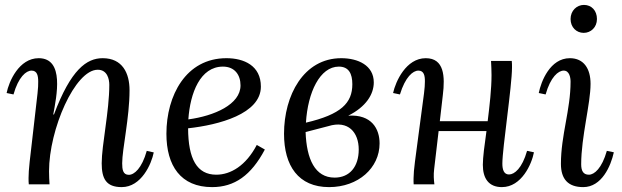

<svg xmlns="http://www.w3.org/2000/svg" viewBox="-20 -747 2520 778"><path d="M195.8 -283.2C209 -356 242.7 -511.2 136.7 -511.2C57.1 -511.2 16.1 -417 6.8 -370.1L34.7 -364.3C54.7 -435.1 85.9 -460.9 107.9 -460.9C130.9 -460.9 134.8 -439.9 134.8 -416C134.8 -386.2 133.8 -382.3 115.7 -226.1C101.1 -100.1 95.7 -60.1 95.7 -25.9C95.7 -15.1 95.7 -8.8 96.7 0H180.7C179.7 -17.1 178.7 -33.2 178.7 -53.2C178.7 -222.2 283.7 -464.4 376 -464.4C415 -464.4 422.9 -426.3 422.9 -403.3C422.9 -296.4 392.1 -159.7 392.1 -85.4C392.1 -23.4 409.7 11.2 473.1 11.2C552.7 11.2 593.8 -82.5 603 -129.4L574.7 -135.7C554.7 -64.5 523.9 -38.6 502 -38.6C478 -38.6 475.1 -60.5 475.1 -85.4C475.1 -142.6 504.9 -270.5 504.9 -381.3C504.9 -450.7 476.1 -511.2 396 -511.2C331.1 -511.2 267.1 -465.3 198.7 -283.2Z M1020.5 -159.7C976.6 -75.7 914.6 -39.1 856.4 -39.1C777.8 -39.1 742.7 -103 742.2 -227.1C866.7 -240.7 1037.1 -285.6 1037.1 -396C1037.1 -481.4 968.3 -511.2 897.5 -511.2C733.4 -511.2 654.3 -359.9 654.3 -205.1C654.3 -75.2 712.4 11.2 839.4 11.2C930.2 11.2 997.6 -36.1 1053.2 -141.1ZM883.3 -477.1C931.2 -477.1 954.6 -443.4 954.6 -400.9C954.6 -323.7 848.1 -277.3 743.2 -263.2C750.5 -370.6 791.5 -477.1 883.3 -477.1Z M1391.1 -278.3C1462.9 -314 1494.6 -364.7 1494.6 -413.1C1494.6 -482.4 1430.2 -511.2 1362.8 -511.2C1210 -511.2 1130.9 -359.9 1130.9 -205.1C1130.9 -75.2 1189 11.2 1313.5 11.2C1431.6 11.2 1518.1 -66.4 1518.1 -166C1518.1 -224.6 1486.3 -284.2 1391.1 -278.3ZM1353 -477.1C1393.1 -477.1 1407.7 -448.7 1407.7 -405.8C1407.7 -329.6 1362.3 -283.2 1219.7 -250C1227.1 -373 1276.4 -477.1 1353 -477.1ZM1310.1 -235.8C1391.6 -261.2 1433.6 -210 1433.6 -141.1C1433.6 -71.8 1397 -27.3 1335.9 -27.3C1256.3 -27.3 1222.2 -102.1 1218.3 -211.9Z M2115.7 -135.7C2095.7 -64.9 2064.5 -40 2042.5 -40C2021.5 -40 2015.6 -60.1 2015.6 -84C2015.6 -146 2054.7 -397.9 2054.7 -474.1C2054.7 -484.9 2054.7 -491.2 2053.7 -500H1969.7C1970.7 -480.5 1971.7 -461.9 1971.7 -442.4C1971.7 -386.7 1963.9 -319.3 1956.1 -255.9H1762.2L1774.4 -361.8C1783.7 -437.5 1780.3 -511.2 1705.1 -511.2C1625.5 -511.2 1583 -417 1572.8 -370.1L1600.6 -364.3C1622.1 -435.1 1653.3 -460.9 1675.3 -460.9C1698.2 -460.9 1702.1 -439.9 1701.7 -416C1701.2 -386.2 1700.2 -382.3 1679.2 -226.1C1662.6 -100.1 1656.2 -60.1 1655.8 -25.9C1655.8 -15.1 1655.3 -8.8 1656.2 0H1740.2C1737.8 -19 1736.3 -38.1 1739.3 -62.5L1757.3 -215.8H1951.2C1943.4 -160.2 1936.5 -109.4 1936.5 -79.1C1936.5 -24.9 1959.5 11.2 2013.7 11.2C2093.8 11.2 2134.8 -83 2143.6 -129.9Z M2346.2 -727.1C2317.4 -727.1 2292 -704.1 2292 -669.9C2292 -636.2 2315.9 -613.8 2345.2 -613.8C2374 -613.8 2398.9 -636.2 2398.9 -669.9C2398.9 -704.1 2377 -727.1 2346.2 -727.1ZM2190.9 -364.3C2210.9 -435.1 2242.2 -460.9 2264.2 -460.9C2287.1 -460.9 2292 -433.1 2292 -416C2292 -302.2 2252.9 -198.7 2252.9 -83C2252.9 -21 2282.2 11.2 2343.3 11.2C2418 11.2 2455.1 -73.7 2467.3 -129.9L2439 -135.7C2418.9 -64.9 2388.2 -39.1 2366.2 -39.1C2344.2 -39.1 2335 -53.7 2335 -81.1C2335 -192.9 2373 -327.1 2373 -407.2C2373 -469.2 2345.2 -511.2 2289.1 -511.2C2209 -511.2 2172.4 -417 2163.1 -370.1Z"/></svg>

Font: Lora Italic
Style: Regular
Weight: 400
Italic angle: -3°
Designer: Olga Karpushina, Alexei Vanyashin
Foundry: Cyreal
Version: Version 1.011;PS 001.011;hotconv 1.0.70;makeotf.lib2.5.58329